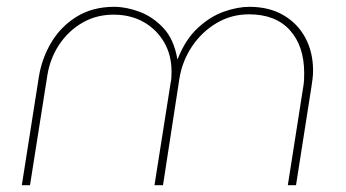

<svg xmlns="http://www.w3.org/2000/svg" viewBox="-20 -543 1014 563"><path d="M44 0 94 -318Q103 -373 131 -419.5Q159 -466 205.5 -494.5Q252 -523 315 -523Q350 -523 389 -508.5Q428 -494 459 -461Q490 -428 500 -370H501Q524 -428 560.5 -461.5Q597 -495 637 -509Q677 -523 711 -523Q770 -523 812 -498Q854 -473 876 -431Q898 -389 898 -336Q898 -324 896.5 -312Q895 -300 893 -287L848 0H824L869 -287Q871 -298 871.5 -308Q872 -318 872 -328Q872 -408 830 -454.5Q788 -501 710 -501Q658 -501 614.5 -475Q571 -449 542.5 -406Q514 -363 506 -312L458 0H433L480 -298Q482 -307 482.5 -315.5Q483 -324 483 -333Q483 -382 461 -419.5Q439 -457 401 -478.5Q363 -500 313 -500Q262 -500 221 -476Q180 -452 153.5 -412Q127 -372 119 -323L68 0Z"/></svg>

Font: MuseoModerno Thin
Style: Italic
Weight: 100
Italic angle: -9°
Designer: Pablo Cosgaya, Héctor Gatti, Marcela Romero, and the Authors of The MuseoModerno Project.
Foundry: Omnibus-Type Team
Version: Version 1.003